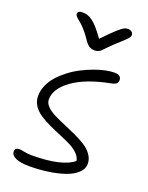

<svg xmlns="http://www.w3.org/2000/svg" viewBox="-180 -1062 909 1178"><g transform="rotate(20 274.5 -473.5)"><path d="M444.8 -973.1Q460.9 -973.1 470.5 -964.8Q480 -956.5 480 -944.8Q480 -934.6 466.6 -919.4Q453.1 -904.3 400.9 -857.9Q382.8 -841.3 364.7 -822.5Q346.7 -803.7 339.6 -796.4Q332.5 -789.1 321.8 -783.9Q311 -778.8 296.9 -778.8Q274.9 -778.8 259.3 -789.3Q243.7 -799.8 224.1 -830.1Q203.6 -860.8 181.6 -884Q159.7 -907.2 147 -916.7Q134.3 -926.3 125.7 -935.5Q117.2 -944.8 117.2 -954.1Q117.2 -962.4 125.2 -967.8Q133.3 -973.1 146 -973.1Q165 -973.1 179.7 -969Q194.3 -964.8 212.4 -952.4Q230.5 -939.9 251 -916.5Q271.5 -893.1 298.8 -855Q348.6 -908.2 378.9 -935.1Q409.2 -961.9 420.7 -967.5Q432.1 -973.1 444.8 -973.1ZM162.1 25.9Q104 25.9 73.5 11.5Q43 -2.9 43 -26.9Q43 -51.8 71.8 -51.8Q83.5 -51.8 106 -46.9Q128.4 -42 153.8 -42Q253.9 -42 323.2 -58.3Q392.6 -74.7 424.8 -104Q420.9 -128.9 398.9 -150.1Q377 -171.4 345.2 -187.3Q313.5 -203.1 275.9 -218.5Q238.3 -233.9 201.7 -251Q165 -268.1 134.8 -287.6Q104.5 -307.1 85.7 -335.4Q66.9 -363.8 66.9 -397.9Q66.9 -434.1 82.3 -469Q97.7 -503.9 123.5 -532.5Q149.4 -561 183.1 -586.9Q216.8 -612.8 254.2 -631.8Q291.5 -650.9 328.9 -664.8Q366.2 -678.7 400.4 -685.8Q434.6 -692.9 460.9 -692.9Q481.9 -692.9 492.9 -684.1Q503.9 -675.3 503.9 -660.2Q503.9 -644.5 493.9 -636Q483.9 -627.4 459 -623Q306.2 -593.3 221.2 -532.5Q136.2 -471.7 136.2 -400.9Q136.2 -377.4 156 -356.9Q175.8 -336.4 207.5 -320.3Q239.3 -304.2 277.6 -288.3Q315.9 -272.5 354.5 -254.6Q393.1 -236.8 424.8 -217Q456.5 -197.3 476.3 -169.7Q496.1 -142.1 496.1 -109.9Q496.1 -77.1 468 -50.5Q439.9 -23.9 392.6 -7.6Q345.2 8.8 286.1 17.3Q227.1 25.9 162.1 25.9Z"/></g></svg>

Font: Shantell Sans Bouncy
Style: Regular
Weight: 300
Designer: Stephen Nixon, Anya Danilova, Shantell Martin
Foundry: Arrow Type
Version: Version 1.006;[9816181b4]